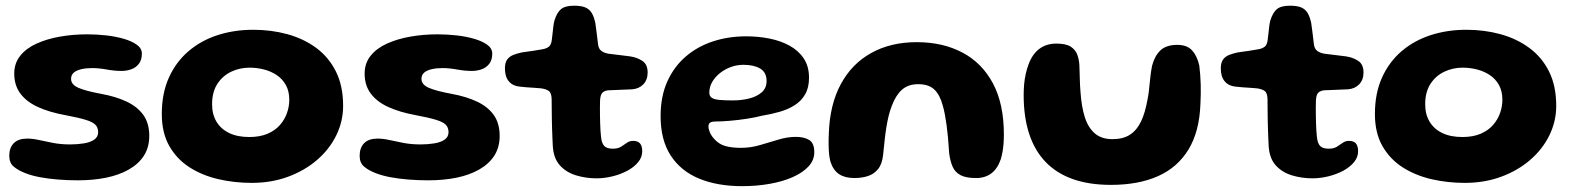

<svg xmlns="http://www.w3.org/2000/svg" viewBox="-20 -614 5528 674"><path d="M253.5 19Q217 19 183 16.2Q149 13.5 120 8Q91 2.5 69.5 -6Q44.5 -15.5 28.5 -28.8Q12.5 -42 12.5 -67Q12.5 -95.5 28.5 -111.5Q44.5 -127.5 75.5 -127.5Q94.5 -127.5 117 -122.5Q139.5 -117.5 166.8 -112.2Q194 -107 226.5 -107Q252.5 -107 275 -110.8Q297.5 -114.5 311 -124Q324.5 -133.5 324.5 -150Q324.5 -166 315.2 -175.8Q306 -185.5 281.2 -193.2Q256.5 -201 210.5 -209.5Q153 -220 112.8 -238.5Q72.5 -257 51.2 -286Q30 -315 30 -355.5Q30 -392 51 -418.2Q72 -444.5 108.5 -461Q145 -477.5 190.8 -485.5Q236.5 -493.5 286.5 -493.5Q319 -493.5 352.5 -489.8Q386 -486 414.5 -477.8Q443 -469.5 460.5 -456.8Q478 -444 478 -426Q478 -403.5 467.5 -390Q457 -376.5 440.8 -370.8Q424.5 -365 407 -365Q381.5 -365 354.5 -370Q327.5 -375 303 -375Q282.5 -375 265.8 -371.2Q249 -367.5 239.2 -359.2Q229.5 -351 229.5 -337Q229.5 -317 255.2 -305.8Q281 -294.5 335.5 -284.5Q387.5 -275 425.2 -257Q463 -239 483.5 -210Q504 -181 504 -137Q504 -96.5 485 -67.2Q466 -38 432 -18.8Q398 0.5 352.5 9.8Q307 19 253.5 19Z M863.5 28Q802.5 28 745.8 14.8Q689 1.5 644.5 -27.2Q600 -56 574 -102Q548 -148 548 -214Q548 -286.5 573 -341.8Q598 -397 642 -434.5Q686 -472 744.2 -490.8Q802.5 -509.5 869 -509.5Q932 -509.5 988.8 -494Q1045.5 -478.5 1089.8 -446Q1134 -413.5 1159.2 -363Q1184.5 -312.5 1184.5 -242.5Q1184.5 -188 1160.5 -139Q1136.5 -90 1093 -52.5Q1049.5 -15 991 6.5Q932.5 28 863.5 28ZM855 -133Q892.5 -133 919.2 -144.5Q946 -156 962.8 -175.2Q979.5 -194.5 987.5 -217.5Q995.5 -240.5 995.5 -263.5Q995.5 -294 983.5 -315.5Q971.5 -337 951.2 -350.5Q931 -364 906.2 -370.2Q881.5 -376.5 856 -376.5Q821.5 -376.5 791.5 -362.2Q761.5 -348 743 -319.5Q724.5 -291 724.5 -248Q724.5 -212.5 740 -186.8Q755.5 -161 784.5 -147Q813.5 -133 855 -133Z M1483.5 19Q1447 19 1413 16.2Q1379 13.5 1350 8Q1321 2.5 1299.5 -6Q1274.5 -15.5 1258.5 -28.8Q1242.5 -42 1242.5 -67Q1242.5 -95.5 1258.5 -111.5Q1274.5 -127.5 1305.5 -127.5Q1324.5 -127.5 1347 -122.5Q1369.5 -117.5 1396.8 -112.2Q1424 -107 1456.5 -107Q1482.5 -107 1505 -110.8Q1527.5 -114.5 1541 -124Q1554.5 -133.5 1554.5 -150Q1554.5 -166 1545.2 -175.8Q1536 -185.5 1511.2 -193.2Q1486.5 -201 1440.5 -209.5Q1383 -220 1342.8 -238.5Q1302.5 -257 1281.2 -286Q1260 -315 1260 -355.5Q1260 -392 1281 -418.2Q1302 -444.5 1338.5 -461Q1375 -477.5 1420.8 -485.5Q1466.5 -493.5 1516.5 -493.5Q1549 -493.5 1582.5 -489.8Q1616 -486 1644.5 -477.8Q1673 -469.5 1690.5 -456.8Q1708 -444 1708 -426Q1708 -403.5 1697.5 -390Q1687 -376.5 1670.8 -370.8Q1654.5 -365 1637 -365Q1611.5 -365 1584.5 -370Q1557.5 -375 1533 -375Q1512.5 -375 1495.8 -371.2Q1479 -367.5 1469.2 -359.2Q1459.5 -351 1459.5 -337Q1459.5 -317 1485.2 -305.8Q1511 -294.5 1565.5 -284.5Q1617.5 -275 1655.2 -257Q1693 -239 1713.5 -210Q1734 -181 1734 -137Q1734 -96.5 1715 -67.2Q1696 -38 1662 -18.8Q1628 0.5 1582.5 9.8Q1537 19 1483.5 19Z M2074 12Q2036.5 12 2002 1.5Q1967.5 -9 1945.2 -33.8Q1923 -58.5 1920.5 -102Q1920 -115 1919.2 -130.2Q1918.5 -145.5 1918 -162.2Q1917.5 -179 1917.2 -196.5Q1917 -214 1916.8 -231.8Q1916.5 -249.5 1916.5 -266.5Q1916 -288.5 1905.8 -295.2Q1895.5 -302 1878 -304Q1868 -305 1855.2 -305.8Q1842.5 -306.5 1829.2 -307.5Q1816 -308.5 1803.5 -310Q1779.5 -312.5 1766 -328.8Q1752.5 -345 1752.5 -374Q1752.5 -394 1760.5 -405Q1768.5 -416 1782 -421.2Q1795.5 -426.5 1812 -430Q1835.5 -433 1852.8 -435.8Q1870 -438.5 1884 -441Q1898.5 -443.5 1906.8 -450.2Q1915 -457 1917 -473.5Q1918.5 -485 1919.8 -497.2Q1921 -509.5 1922.5 -521.5Q1924 -533.5 1926.5 -542.5Q1935 -570 1949.5 -582Q1964 -594 1995.5 -594Q2020.5 -594 2035 -587.8Q2049.5 -581.5 2057.5 -568Q2065.5 -554.5 2070 -532.5Q2072 -519 2073.2 -509Q2074.5 -499 2075.5 -490.5Q2076.5 -482 2077.5 -474Q2078.5 -466 2079.5 -457.5Q2081.5 -442.5 2091.2 -435.2Q2101 -428 2116 -425.5Q2129 -424 2142.5 -422.2Q2156 -420.5 2168.8 -419Q2181.5 -417.5 2192.5 -416Q2216.5 -412.5 2235 -400.2Q2253.5 -388 2253.5 -359.5Q2253.5 -334 2238.5 -318.2Q2223.5 -302.5 2199.5 -300.5Q2174 -299 2151.5 -298.5Q2129 -298 2115 -297Q2104 -296 2096 -289.8Q2088 -283.5 2086.5 -263Q2086 -250 2086 -236Q2086 -222 2086.2 -208Q2086.5 -194 2086.8 -180.5Q2087 -167 2088 -154.8Q2089 -142.5 2090 -132Q2092.5 -110 2101.8 -101Q2111 -92 2131.5 -92Q2149 -92 2160.2 -99Q2171.5 -106 2180.8 -112.8Q2190 -119.5 2202 -119.5Q2219.5 -119.5 2227 -110.2Q2234.5 -101 2234.5 -83Q2234.5 -62 2220 -44.5Q2205.5 -27 2182 -14.5Q2158.5 -2 2130.2 5Q2102 12 2074 12Z M2585 39.5Q2498.5 39.5 2434.2 13Q2370 -13.5 2334.5 -68Q2299 -122.5 2299 -206.5Q2299 -275.5 2322.5 -327.8Q2346 -380 2387.2 -415.5Q2428.5 -451 2483 -468.8Q2537.5 -486.5 2599 -486.5Q2641 -486.5 2680.5 -478.8Q2720 -471 2751.5 -453.8Q2783 -436.5 2801.5 -408.8Q2820 -381 2820 -341.5Q2820 -306.5 2806.5 -283Q2793 -259.5 2769.8 -244.8Q2746.5 -230 2716.8 -221.5Q2687 -213 2653.5 -207.5Q2633 -202 2602.5 -197.2Q2572 -192.5 2542.5 -190Q2513 -187.5 2494 -187.5Q2479 -187.5 2473 -183.8Q2467 -180 2467 -170Q2467 -161 2472 -149.2Q2477 -137.5 2486.5 -127Q2503 -108 2525.8 -101.5Q2548.5 -95 2581 -95Q2615 -95 2648.2 -104.8Q2681.5 -114.5 2712.8 -124Q2744 -133.5 2773.5 -133.5Q2803 -133.5 2820.8 -122.5Q2838.5 -111.5 2838.5 -79.5Q2838.5 -51.5 2818 -29.5Q2797.5 -7.5 2762.2 8Q2727 23.5 2681.2 31.5Q2635.5 39.5 2585 39.5ZM2553 -261.5Q2582 -261.5 2609 -268Q2636 -274.5 2653.5 -289.5Q2671 -304.5 2671 -329.5Q2671 -360 2648.8 -373.2Q2626.5 -386.5 2589.5 -386.5Q2567 -386.5 2545.8 -378.8Q2524.5 -371 2507.5 -357.5Q2490.5 -344 2480.2 -326.5Q2470 -309 2470 -289Q2470 -276.5 2478.5 -270.8Q2487 -265 2505.5 -263.2Q2524 -261.5 2553 -261.5Z M2979.5 11Q2946.5 11 2925.8 -2.5Q2905 -16 2895 -47Q2892 -58.5 2890.5 -73.2Q2889 -88 2888.8 -106.2Q2888.5 -124.5 2889.5 -146Q2893 -247.5 2931.8 -319Q2970.5 -390.5 3038.8 -428.2Q3107 -466 3198 -466Q3289.5 -466 3358.5 -429.5Q3427.5 -393 3465.8 -321Q3504 -249 3504 -142.5Q3504 -124.5 3502.8 -108.8Q3501.5 -93 3499 -79.5Q3496.5 -66 3493 -54.5Q3481.5 -21.5 3459.8 -5.2Q3438 11 3406.5 11Q3371 11 3351.8 0.8Q3332.5 -9.5 3324 -29Q3315.5 -48.5 3312 -76Q3310 -107 3307.8 -131.5Q3305.5 -156 3302.8 -175.5Q3300 -195 3297 -211.5Q3294 -228 3289.5 -243.5Q3279.5 -281 3259.8 -299.8Q3240 -318.5 3203 -318.5Q3168 -318.5 3146 -298.8Q3124 -279 3110.5 -242Q3104 -225.5 3099.5 -207Q3095 -188.5 3091.5 -167.2Q3088 -146 3085.5 -121.5Q3083 -97 3080 -69.5Q3076.5 -37.5 3062 -20Q3047.5 -2.5 3026.2 4.2Q3005 11 2979.5 11Z M3880 35Q3803 35 3745.5 14.5Q3688 -6 3649.8 -46.2Q3611.5 -86.5 3592.5 -145.2Q3573.5 -204 3573.5 -280Q3573.5 -300 3575.2 -319Q3577 -338 3581 -355.5Q3585 -373 3590.5 -387.5Q3604 -424.5 3628.8 -442.8Q3653.5 -461 3688.5 -461Q3723 -461 3739.8 -449.5Q3756.5 -438 3762.2 -420.8Q3768 -403.5 3769 -386.5Q3769.5 -375.5 3769.8 -363Q3770 -350.5 3770.5 -337.8Q3771 -325 3771.5 -313Q3772 -301 3773 -291Q3776.5 -239.5 3788.2 -202.5Q3800 -165.5 3823.5 -145.5Q3847 -125.5 3885.5 -125.5Q3922.5 -125.5 3946.8 -141.2Q3971 -157 3985.8 -188.2Q4000.5 -219.5 4008.5 -266Q4011.5 -281 4013.2 -295.8Q4015 -310.5 4016.2 -325Q4017.5 -339.5 4019.5 -354.5Q4021.5 -369.5 4024.5 -384Q4033 -417 4053.2 -436.8Q4073.5 -456.5 4113 -456.5Q4147 -456.5 4164.8 -437Q4182.5 -417.5 4190 -384Q4192 -368.5 4193.2 -351.8Q4194.5 -335 4195 -318Q4195.5 -301 4195.2 -283.5Q4195 -266 4194 -249Q4190.5 -152 4152 -89Q4113.5 -26 4044.8 4.5Q3976 35 3880 35Z M4587 12Q4549.5 12 4515 1.5Q4480.5 -9 4458.2 -33.8Q4436 -58.5 4433.5 -102Q4433 -115 4432.2 -130.2Q4431.5 -145.5 4431 -162.2Q4430.5 -179 4430.2 -196.5Q4430 -214 4429.8 -231.8Q4429.5 -249.5 4429.5 -266.5Q4429 -288.5 4418.8 -295.2Q4408.5 -302 4391 -304Q4381 -305 4368.2 -305.8Q4355.5 -306.5 4342.2 -307.5Q4329 -308.5 4316.5 -310Q4292.5 -312.5 4279 -328.8Q4265.5 -345 4265.5 -374Q4265.5 -394 4273.5 -405Q4281.5 -416 4295 -421.2Q4308.5 -426.5 4325 -430Q4348.5 -433 4365.8 -435.8Q4383 -438.5 4397 -441Q4411.5 -443.5 4419.8 -450.2Q4428 -457 4430 -473.5Q4431.5 -485 4432.8 -497.2Q4434 -509.5 4435.5 -521.5Q4437 -533.5 4439.5 -542.5Q4448 -570 4462.5 -582Q4477 -594 4508.5 -594Q4533.5 -594 4548 -587.8Q4562.5 -581.5 4570.5 -568Q4578.5 -554.5 4583 -532.5Q4585 -519 4586.2 -509Q4587.5 -499 4588.5 -490.5Q4589.5 -482 4590.5 -474Q4591.5 -466 4592.5 -457.5Q4594.5 -442.5 4604.2 -435.2Q4614 -428 4629 -425.5Q4642 -424 4655.5 -422.2Q4669 -420.5 4681.8 -419Q4694.5 -417.5 4705.5 -416Q4729.5 -412.5 4748 -400.2Q4766.5 -388 4766.5 -359.5Q4766.5 -334 4751.5 -318.2Q4736.5 -302.5 4712.5 -300.5Q4687 -299 4664.5 -298.5Q4642 -298 4628 -297Q4617 -296 4609 -289.8Q4601 -283.5 4599.5 -263Q4599 -250 4599 -236Q4599 -222 4599.2 -208Q4599.5 -194 4599.8 -180.5Q4600 -167 4601 -154.8Q4602 -142.5 4603 -132Q4605.5 -110 4614.8 -101Q4624 -92 4644.5 -92Q4662 -92 4673.2 -99Q4684.5 -106 4693.8 -112.8Q4703 -119.5 4715 -119.5Q4732.5 -119.5 4740 -110.2Q4747.5 -101 4747.5 -83Q4747.5 -62 4733 -44.5Q4718.5 -27 4695 -14.5Q4671.5 -2 4643.2 5Q4615 12 4587 12Z M5122 28Q5061 28 5004.2 14.8Q4947.5 1.5 4903 -27.2Q4858.5 -56 4832.5 -102Q4806.5 -148 4806.5 -214Q4806.5 -286.5 4831.5 -341.8Q4856.5 -397 4900.5 -434.5Q4944.5 -472 5002.8 -490.8Q5061 -509.5 5127.5 -509.5Q5190.5 -509.5 5247.2 -494Q5304 -478.5 5348.2 -446Q5392.5 -413.5 5417.8 -363Q5443 -312.5 5443 -242.5Q5443 -188 5419 -139Q5395 -90 5351.5 -52.5Q5308 -15 5249.5 6.5Q5191 28 5122 28ZM5113.5 -133Q5151 -133 5177.8 -144.5Q5204.5 -156 5221.2 -175.2Q5238 -194.5 5246 -217.5Q5254 -240.5 5254 -263.5Q5254 -294 5242 -315.5Q5230 -337 5209.8 -350.5Q5189.5 -364 5164.8 -370.2Q5140 -376.5 5114.5 -376.5Q5080 -376.5 5050 -362.2Q5020 -348 5001.5 -319.5Q4983 -291 4983 -248Q4983 -212.5 4998.5 -186.8Q5014 -161 5043 -147Q5072 -133 5113.5 -133Z"/></svg>

Font: Gluten SemiBold
Style: Regular
Weight: 600
Designer: Tyler Finck
Foundry: Etcetera Type Company
Version: Version 1.300